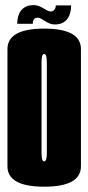

<svg xmlns="http://www.w3.org/2000/svg" viewBox="-20 -717 342 742"><path d="M150.8 4.5Q8.8 4.5 8.8 -74.5Q8.8 -153.5 8.8 -300.7Q8.8 -447.9 8.8 -527.1Q8.8 -606.4 150.8 -606.4Q292.8 -606.4 292.8 -527.1Q292.8 -447.9 292.8 -300.7Q292.8 -153.5 292.8 -74.5Q292.8 4.5 150.8 4.5ZM150.8 -93.5Q161 -93.5 161 -124.6Q161 -155.8 161 -300.7Q161 -445.6 161 -477Q161 -508.4 150.8 -508.4Q140.5 -508.4 140.5 -477Q140.5 -445.6 140.5 -300.7Q140.5 -155.8 140.5 -124.6Q140.5 -93.5 150.8 -93.5ZM191.1 -622.5Q180.5 -622.5 171.3 -626.4Q162.1 -630.2 153.9 -635.6Q145.6 -640.9 138.8 -644.8Q131.9 -648.6 126.2 -648.6Q118 -648.6 113.7 -644.9Q109.4 -641.1 107.9 -635.7Q106.5 -630.2 106.5 -625.1H46.6Q46.6 -635 48.4 -645.3Q50.1 -655.6 54.3 -664.9Q58.5 -674.1 65.7 -681.4Q72.9 -688.6 83.8 -692.9Q94.8 -697.2 110.4 -697.2Q121 -697.2 130.3 -693.6Q139.6 -689.9 147.8 -684.9Q156 -680 163.1 -676.3Q170.2 -672.6 176 -672.6Q183.1 -672.6 187.4 -676.4Q191.8 -680.1 193.8 -685.8Q195.8 -691.4 195.8 -696.1H254.9Q254.9 -686.2 253.1 -675.8Q251.4 -665.2 247.2 -655.8Q243 -646.4 235.8 -638.8Q228.6 -631.1 217.7 -626.8Q206.8 -622.5 191.1 -622.5Z"/></svg>

Font: Anybody UltraCondensed Thin
Style: Regular
Weight: 100
Width: 1
Designer: Tyler Finck
Foundry: Etcetera Type Company
Version: Version 1.110